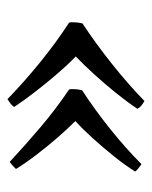

<svg xmlns="http://www.w3.org/2000/svg" viewBox="34 -504 409 517"><g transform="rotate(-90 238.5 -245.5)"><path d="M345 -246Q324 -266 299 -295Q274 -324 250 -355Q226 -386 209 -412Q212 -417 218 -421.5Q224 -426 230 -430Q274 -387 328 -343Q382 -299 436 -264Q437 -261 437 -258Q437 -255 437 -252Q437 -240 434 -228Q378 -191 323 -147Q268 -103 225 -61Q218 -65 212.5 -69.5Q207 -74 204 -80Q222 -107 246.5 -137.5Q271 -168 297.5 -197Q324 -226 345 -246ZM171 -247Q151 -267 127 -294.5Q103 -322 80.5 -351.5Q58 -381 42 -407Q49 -415 61 -424Q105 -383 154.5 -341Q204 -299 256 -264Q257 -261 257 -258Q257 -255 257 -252Q257 -241 254 -229Q199 -193 147.5 -151.5Q96 -110 55 -69Q49 -73 43.5 -77.5Q38 -82 35 -86Q52 -113 76 -143Q100 -173 125 -200.5Q150 -228 171 -247Z"/></g></svg>

Font: Tiro Devanagari Sanskrit
Style: Regular
Weight: 400
Designer: Devanagari: John Hudson & Fiona Ross. Latin: John Hudson.
Foundry: Tiro Typeworks Ltd.
Version: Version 1.52